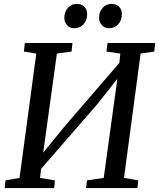

<svg xmlns="http://www.w3.org/2000/svg" viewBox="-20 -963 815 983"><path d="M4.1 0 8.1 -39.6 80 -52.2 165.8 -688.7 102.2 -699 107.4 -743H351.1L346.2 -699L271.2 -688.7L195.8 -141.9L177.2 -151.6L310.9 -316L620.6 -675.2L586 -594.1L596 -688.7L524.8 -699L530.4 -743H774.9L769.7 -699L699.9 -688.7L614.9 -52.2L687.7 -39.6L683.9 0H420.7L425 -39.6L511 -52.2L586.5 -600.2L607.4 -593L476.5 -427.7L160.9 -64.4L194.1 -131.6L185.1 -52.2L260.9 -39.6L257.7 0ZM359 -818.4Q337.9 -818.4 323.3 -834.5Q308.7 -850.6 309.2 -873.9Q310.2 -904.2 328.4 -923.5Q346.6 -942.9 373.3 -942.9Q399 -942.9 412.9 -927.7Q426.9 -912.5 426.2 -889.9Q425.7 -858.8 407.5 -838.6Q389.2 -818.4 359 -818.4ZM536.9 -818.4Q515.8 -818.4 501.3 -834.5Q486.8 -850.6 487.3 -873.9Q488.3 -904.2 506.1 -923.5Q523.9 -942.9 550.8 -942.9Q576.3 -942.9 590.5 -927.7Q604.7 -912.5 604 -889.9Q603.5 -858.8 585.2 -838.6Q567 -818.4 536.9 -818.4Z"/></svg>

Font: Merriweather Light
Style: Italic
Weight: 300
Italic angle: -7.8°
Designer: Eben Sorkin
Foundry: Eben Sorkin
Version: Version 2.101